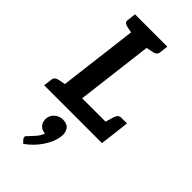

<svg xmlns="http://www.w3.org/2000/svg" viewBox="-334 -791 1215 1215"><g transform="rotate(45 273.0 -184.0)"><path d="M69 0 158 -724H297L222 -112H525L511 0ZM424 -89 449 -171Q454 -185 462 -192.5Q470 -200 483 -200H535L525 -112ZM-6 0 1 -58Q3 -72 11.5 -79Q20 -86 34 -89L93 -101V0ZM182 -724 157 -623 101 -635Q88 -638 81 -645Q74 -652 76 -666L83 -724ZM372 -724 365 -666Q363 -652 354.5 -645Q346 -638 332 -635L273 -623V-724ZM162 356 143 336Q139 331 137.5 327Q136 323 136 317Q138 308 149 300Q162 287 183.5 262.5Q205 238 213 212Q213 212 212 212Q211 212 210 212Q181 210 164.5 188.5Q148 167 151 136Q155 108 178 88.5Q201 69 233 69Q271 69 287.5 93.5Q304 118 299 154Q293 204 255.5 260.5Q218 317 162 356Z"/></g></svg>

Font: Aleo
Style: Bold Italic
Weight: 700
Italic angle: -7°
Version: Version 2.001;gftools[0.9.29]